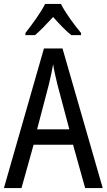

<svg xmlns="http://www.w3.org/2000/svg" viewBox="-20 -963 547 983"><path d="M292 -943H211C190 -900 146 -840 110 -794V-783H159C187 -806 219 -841 252 -876C283 -841 314 -808 345 -783H395V-794C360 -836 314 -898 292 -943ZM416 0H506L300 -715H205L0 0H90L152 -222H354ZM274 -530 335 -301H170L230 -530C238 -562 246 -600 252 -634C256 -605 267 -560 274 -530Z"/></svg>

Font: Noto Sans Bengali Condensed
Style: Regular
Weight: 400
Width: 3
Designer: Jelle Bosma - Monotype Design Team
Foundry: Monotype Imaging Inc.
Version: Version 2.003